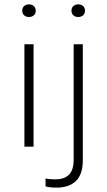

<svg xmlns="http://www.w3.org/2000/svg" viewBox="-20 -673 492 881"><path d="M92 0V-470H134V0ZM113 -595Q99 -595 90.5 -603Q82 -611 82 -624Q82 -637 90.5 -645Q99 -653 113 -653Q127 -653 135.5 -645Q144 -637 144 -624Q144 -611 135.5 -603Q127 -595 113 -595ZM238 188Q225 188 211 186.5Q197 185 189 182V146Q197 148 210 149Q223 150 234 150Q275 150 296.5 128.5Q318 107 318 60V-470H360V62Q360 127 328.5 157.5Q297 188 238 188ZM339 -595Q325 -595 316.5 -603Q308 -611 308 -624Q308 -637 316.5 -645Q325 -653 339 -653Q353 -653 361.5 -645Q370 -637 370 -624Q370 -611 361.5 -603Q353 -595 339 -595Z"/></svg>

Font: Gantari ExtraLight
Style: Regular
Weight: 250
Designer: Anugrah Pasau
Foundry: Lafontype
Version: Version 1.000